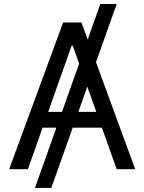

<svg xmlns="http://www.w3.org/2000/svg" viewBox="-20 -839 716 952"><path d="M558.6 -819.3 234.4 92.8H153.3L477.5 -819.3ZM118.2 0H25.4L293 -727.5H383.8L650.4 0H558.6L340.8 -612.3H335ZM152.3 -284.2H524.4V-206.1H152.3Z"/></svg>

Font: Inter
Style: Regular
Weight: 400
Designer: Rasmus Andersson
Foundry: rsms
Version: Version 4.000;git-8c9346024